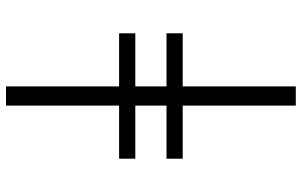

<svg xmlns="http://www.w3.org/2000/svg" viewBox="-203 -660 1006 640"><g transform="rotate(-90 300.0 -340.0)"><path d="M268 143V-234H91V-288H268V-392H91V-446H268V-823H332V-446H509V-392H332V-288H509V-234H332V143Z"/></g></svg>

Font: Iosevka Light Extended
Style: Regular
Weight: 300
Width: 7
Monospace: yes
Designer: Belleve Invis
Foundry: Belleve Invis
Version: Version 32.5.0; ttfautohint (v1.8.4)